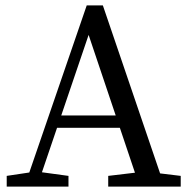

<svg xmlns="http://www.w3.org/2000/svg" viewBox="-20 -695 703 715"><path d="M5 0H235V-40L125 -55H105L5 -40V0ZM71 0H118L310 -565L500 0H593L363 -675H303L71 0ZM170 -219H472L456 -265H186L170 -219ZM383 0H653V-40L529 -55H509L383 -40V0Z"/></svg>

Font: Source Serif Variable
Style: Regular
Weight: 389
Designer: Frank Grießhammer
Foundry: Adobe Systems Incorporated
Version: Version 3.001;hotconv 1.0.111;makeotfexe 2.5.65597